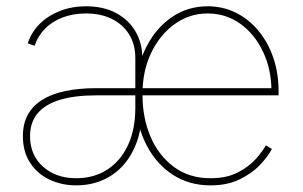

<svg xmlns="http://www.w3.org/2000/svg" viewBox="-20 -570 950 602"><path d="M218.8 11.2Q173.8 11.2 135.7 -6.6Q97.7 -24.4 74.7 -59.1Q51.8 -93.8 51.8 -143.1Q51.8 -182.1 67.1 -210.2Q82.5 -238.3 112.1 -256.8Q141.6 -275.4 184.3 -284.4Q227.1 -293.5 280.8 -293.5H840.8L831.1 -284.2Q831.1 -352.1 804.9 -407.5Q778.8 -462.9 733.6 -495.4Q688.5 -527.8 630.9 -527.8Q574.2 -527.8 527.8 -494.6Q481.4 -461.4 454.1 -404.5Q426.8 -347.7 426.8 -275.4V-272.5Q426.8 -200.7 451.9 -141.6Q477.1 -82.5 524.9 -46.9Q572.8 -11.2 640.1 -11.2Q690.4 -11.2 725.1 -29.1Q759.8 -46.9 781.5 -71Q803.2 -95.2 813.5 -114.3L832.5 -103Q820.3 -79.6 795.2 -53Q770 -26.4 731.4 -7.6Q692.9 11.2 640.1 11.2Q572.8 11.2 521.2 -22.5Q469.7 -56.2 439.5 -115Q409.2 -173.8 404.8 -248V-291.5Q409.2 -365.7 439.5 -424.3Q469.7 -482.9 519.3 -516.6Q568.8 -550.3 630.9 -550.3Q678.7 -550.3 719.2 -530.3Q759.8 -510.3 790 -473.9Q820.3 -437.5 836.9 -389.2Q853.5 -340.8 853.5 -283.2V-271H280.8Q214.4 -271 168.2 -257.1Q122.1 -243.2 98.1 -214.8Q74.2 -186.5 74.2 -143.1Q74.2 -84 114.7 -47.6Q155.3 -11.2 218.8 -11.2Q274.4 -11.2 316.2 -38.1Q357.9 -64.9 381.1 -114.5Q404.3 -164.1 404.3 -231.4V-388.2Q404.3 -430.7 385 -461.9Q365.7 -493.2 331.1 -510.5Q296.4 -527.8 249.5 -527.8Q210 -527.8 177.2 -515.6Q144.5 -503.4 121.8 -480.7Q99.1 -458 88.4 -426.3L66.9 -434.1Q78.6 -469.7 105 -495.6Q131.3 -521.5 168.7 -535.9Q206.1 -550.3 249.5 -550.3Q304.2 -550.3 344 -529.1Q383.8 -507.8 405 -471.2Q426.3 -434.6 426.3 -388.2L426.8 -226.6L424.8 -223.1Q424.8 -169.4 409.4 -126.2Q394 -83 366.7 -52.2Q339.4 -21.5 301.5 -5.1Q263.7 11.2 218.8 11.2Z"/></svg>

Font: Inter 16pt Thin
Style: Regular
Weight: 250
Version: Version 4.001;git-66647c0bb